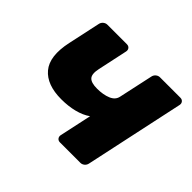

<svg xmlns="http://www.w3.org/2000/svg" viewBox="-123 -687 855 855"><g transform="rotate(45 304.5 -260.0)"><path d="M337.6 0Q327 0 321.1 -7.2Q315.1 -14.5 317.1 -25.1L349.9 -177.3Q323.4 -158.6 286.5 -149.3Q249.6 -139.9 205.8 -139.9Q114.6 -139.9 73 -189.2Q31.4 -238.5 53.6 -342L86.6 -494.9Q88.6 -505.5 97.2 -512.8Q105.8 -520 116.4 -520H239Q249.6 -520 255.6 -512.8Q261.5 -505.5 259.5 -494.9L229.2 -353.5Q221 -315.6 234.3 -300.8Q247.6 -286 284.9 -286Q323.2 -286 350.6 -297.4Q377.9 -308.7 382.9 -333.5L417.9 -494.9Q419.9 -505.5 428.4 -512.8Q437 -520 447.6 -520H575.9Q586.5 -520 592.4 -512.8Q598.4 -505.5 596.4 -494.9L495.6 -25.1Q493.6 -14.5 485.1 -7.2Q476.5 0 465.9 0Z"/></g></svg>

Font: Rubik Light
Style: Italic
Weight: 300
Italic angle: -12°
Designer: Hubert and Fischer
Foundry: Hubert and Fischer
Version: Version 2.300;gftools[0.9.30]